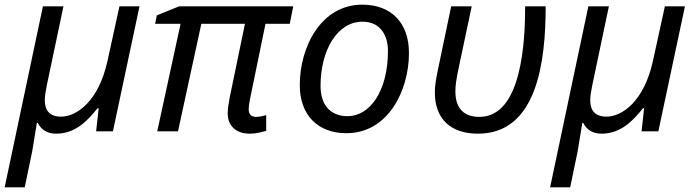

<svg xmlns="http://www.w3.org/2000/svg" viewBox="-42 -563 2985 823"><path d="M64 240 96 86C100 60 112 -9 116 -36H120C136 -5 162 10 199 10C283 10 336 -49 376 -99H381L370 0H442L556 -536H470L419 -303C381 -128 286 -63 220 -63C171 -63 150 -89 150 -134C150 -149 153 -170 159 -199L230 -536H142L-22 240Z M732 -461 632 0H721L821 -461H1008L943 -147C937 -116 934 -93 934 -78C934 -25 968 10 1029 10C1056 10 1080 3 1099 -2V-70C1088 -66 1072 -62 1056 -62C1035 -62 1024 -73 1024 -94C1024 -105 1026 -121 1030 -140L1096 -461H1200L1215 -536H726L630 -497L623 -461Z M1443 8C1621 8 1711 -174 1711 -336C1711 -464 1636 -543 1511 -543C1334 -543 1243 -362 1243 -198C1243 -71 1319 8 1443 8ZM1448 -65C1375 -65 1332 -112 1332 -195C1332 -345 1402 -470 1512 -470C1592 -470 1621 -406 1621 -346C1621 -170 1542 -65 1448 -65Z M2007 10C2260 10 2297 -298 2297 -536H2209C2209 -390 2196 -62 2013 -62C1950 -62 1910 -95 1910 -171C1910 -195 1913 -220 1925 -276L1980 -536H1892L1837 -273C1825 -217 1822 -193 1822 -166C1822 -55 1888 10 2007 10Z M2402 240 2434 86C2438 60 2450 -9 2454 -36H2458C2474 -5 2500 10 2537 10C2621 10 2674 -49 2714 -99H2719L2708 0H2780L2894 -536H2808L2757 -303C2719 -128 2624 -63 2558 -63C2509 -63 2488 -89 2488 -134C2488 -149 2491 -170 2497 -199L2568 -536H2480L2316 240Z"/></svg>

Font: BC Sans
Style: Italic
Weight: 400
Italic angle: -12°
Designer: Monotype Design Team
Designer: Province of B.C.
Foundry: Monotype Imaging Inc.
Version: Version 2.000;GOOG;noto-source:20170915:90ef993387c0